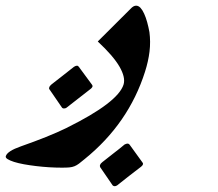

<svg xmlns="http://www.w3.org/2000/svg" viewBox="-205 -348 764 673"><path d="M294.9 222.2Q297.4 225.6 295.9 228.5Q295.4 231.4 289.6 236.3Q268.1 252.4 247.1 269Q226.1 285.6 205.6 301.8Q200.7 304.7 197.3 304.7Q192.9 304.7 189.9 301.8L146 237.8Q144.5 233.4 145.5 230.5Q146.5 228 148.4 225.3Q150.4 222.7 153.8 220.2Q172.4 205.1 192.6 189.7Q212.9 174.3 231.4 158.7Q237.8 155.3 242.2 155.3Q246.1 155.3 249 158.7ZM117.7 -50.8Q120.1 -47.9 119.1 -43.9Q116.2 -38.6 112.3 -36.1Q93.3 -21 70.1 -3.2Q46.9 14.6 27.8 29.8Q24.4 32.2 19 32.2Q15.1 32.2 12.7 29.8L-31.2 -34.2Q-34.2 -37.1 -32.2 -42Q-31.7 -44.4 -29.5 -47.1Q-27.3 -49.8 -24.4 -52.2Q-5.4 -67.4 15.1 -83Q35.6 -98.6 54.2 -113.8Q60.5 -117.7 64.5 -117.7Q68.8 -117.7 71.3 -113.8ZM303.2 -96.2Q245.6 85 91.8 209.5Q79.6 219.7 71.8 225.6Q64 231.4 56.2 234.6Q48.3 237.8 38.3 238.8Q28.3 239.7 12.2 239.7Q-9.3 239.7 -32.7 238.3Q-56.2 236.8 -78.6 234.1Q-101.1 231.4 -121.1 227.8Q-141.1 224.1 -155.8 219.5Q-170.4 214.8 -178.5 209.7Q-186.5 204.6 -184.6 199.2Q-179.2 181.6 -131.8 165Q-84.5 148.4 -44.2 132.3Q-3.9 116.2 31.2 99.1H30.8Q208 11.2 228 -51.3Q235.8 -76.2 213.9 -114.3Q191.9 -152.3 137.7 -202.6L252.9 -317.4Q262.7 -328.1 272 -328.1Q280.3 -328.1 287.4 -320.6Q294.4 -313 300.3 -300Q306.2 -287.1 310.8 -270.5Q315.4 -253.9 318.8 -235.4Q323.2 -201.7 319.1 -167.2Q314.9 -132.8 303.2 -96.2Z"/></svg>

Font: XB Zar
Style: Bold Italic
Weight: 700
Italic angle: -12°
Designer: Behnam
Foundry: Irmug
Version: Version 8.005 2009